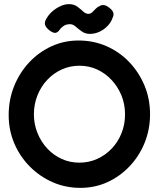

<svg xmlns="http://www.w3.org/2000/svg" viewBox="-20 -891 768 929"><path d="M369 18Q297 18 234.5 -9.5Q172 -37 124 -85.5Q76 -134 49 -197.5Q22 -261 22 -334Q22 -409 48.5 -474.5Q75 -540 121.5 -589.5Q168 -639 229 -667Q290 -695 360 -695Q433 -695 495.5 -667.5Q558 -640 605 -591Q652 -542 679 -477.5Q706 -413 706 -338Q706 -265 680 -200.5Q654 -136 607 -86.5Q560 -37 499.5 -9.5Q439 18 369 18ZM364 -104Q410 -104 450 -122Q490 -140 520.5 -172Q551 -204 568 -246.5Q585 -289 585 -338Q585 -387 567.5 -429.5Q550 -472 519.5 -504.5Q489 -537 449.5 -555Q410 -573 364 -573Q319 -573 279 -555Q239 -537 208.5 -504.5Q178 -472 161 -429Q144 -386 144 -338Q144 -290 161.5 -247Q179 -204 209 -172Q239 -140 278.5 -122Q318 -104 364 -104ZM313 -871Q338 -871 354 -859Q370 -847 382.5 -835.5Q395 -824 407 -824Q418 -824 426.5 -832Q435 -840 443.5 -849Q452 -858 463 -862Q470 -867 480.5 -866.5Q491 -866 501 -859Q521 -846 527 -833Q533 -820 524 -803Q518 -784 501 -766Q484 -748 461.5 -737.5Q439 -727 415 -727Q393 -727 376.5 -738.5Q360 -750 346.5 -762Q333 -774 319 -774Q300 -774 287 -765Q274 -756 268 -746Q261 -736 251 -732.5Q241 -729 222 -742Q202 -757 198 -771Q194 -785 206 -803Q216 -821 234 -836.5Q252 -852 273 -861.5Q294 -871 313 -871Z"/></svg>

Font: Fredoka Light Medium
Style: Regular
Weight: 500
Version: Version 2.001